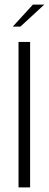

<svg xmlns="http://www.w3.org/2000/svg" viewBox="-20 -809 211 829"><path d="M60 -628H110V0H60ZM35 -694 122 -789H171L68 -694Z"/></svg>

Font: Smooch Sans Thin
Style: Regular
Weight: 400
Version: Version 1.010